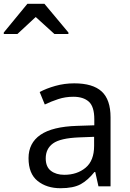

<svg xmlns="http://www.w3.org/2000/svg" viewBox="-105 -986 686 1016"><path d="M288 -545Q386 -545 433 -502Q480 -459 480 -365V0H416L399 -76H395Q360 -32 321.5 -11Q283 10 215 10Q142 10 94 -28.5Q46 -67 46 -149Q46 -229 109 -272.5Q172 -316 303 -320L394 -323V-355Q394 -422 365 -448Q336 -474 283 -474Q241 -474 203 -461.5Q165 -449 132 -433L105 -499Q140 -518 188 -531.5Q236 -545 288 -545ZM314 -259Q214 -255 175.5 -227Q137 -199 137 -148Q137 -103 164.5 -82Q192 -61 235 -61Q303 -61 348 -98.5Q393 -136 393 -214V-262ZM-85 -806V-814L40 -966H130L257 -814V-806H183L84 -896L-13 -806Z"/></svg>

Font: Noto Sans Tifinagh Adrar
Style: Regular
Weight: 400
Designer: JamraPatel
Foundry: JamraPatel LLC
Version: Version 2.006; ttfautohint (v1.8.4.7-5d5b)